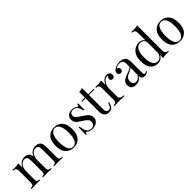

<svg xmlns="http://www.w3.org/2000/svg" viewBox="321 -2219 3668 3668"><g transform="rotate(-45 2154.5 -385.0)"><path d="M873 -21V0Q781 -4 753 -4Q725 -4 641 0V-21Q678 -21 692.5 -36.5Q707 -52 707 -93V-382Q707 -420 702.5 -443.5Q698 -467 681.5 -482Q665 -497 631 -497Q593 -497 562 -473Q531 -449 513.5 -407.5Q496 -366 496 -316V-93Q496 -52 513 -36.5Q530 -21 572 -21V0Q480 -4 452 -4Q424 -4 340 0V-21Q377 -21 391.5 -36.5Q406 -52 406 -93V-382Q406 -420 401.5 -443.5Q397 -467 380.5 -482Q364 -497 330 -497Q292 -497 261 -473Q230 -449 212.5 -407Q195 -365 195 -315V-93Q195 -52 209.5 -36.5Q224 -21 261 -21V0Q177 -4 149 -4Q121 -4 29 0V-21Q71 -21 88 -36.5Q105 -52 105 -93V-406Q105 -452 88 -473Q71 -494 29 -494V-515Q61 -512 91 -512Q154 -512 195 -526V-408Q219 -470 263 -499.5Q307 -529 359 -529Q427 -529 463 -491Q488 -465 494 -411Q519 -474 563 -501.5Q607 -529 660 -529Q728 -529 764 -491Q782 -471 789.5 -440Q797 -409 797 -360V-93Q797 -52 814 -36.5Q831 -21 873 -21Z M1389 -257Q1389 -120 1326.5 -53Q1264 14 1162 14Q1060 14 997.5 -53Q935 -120 935 -257Q935 -394 997.5 -461.5Q1060 -529 1162 -529Q1264 -529 1326.5 -461.5Q1389 -394 1389 -257ZM1032 -257Q1032 -128 1067 -67Q1102 -6 1162 -6Q1222 -6 1257 -67Q1292 -128 1292 -257Q1292 -386 1257 -447.5Q1222 -509 1162 -509Q1102 -509 1067 -447.5Q1032 -386 1032 -257Z M1753 -492Q1764 -484 1771 -484Q1789 -484 1793 -528H1816Q1812 -479 1812 -358H1789Q1778 -424 1746.5 -467Q1715 -510 1653 -510Q1617 -510 1594 -489.5Q1571 -469 1571 -433Q1571 -398 1595 -374.5Q1619 -351 1672 -318Q1681 -313 1699 -301Q1745 -271 1773 -248Q1801 -225 1818.5 -195Q1836 -165 1836 -126Q1836 -60 1786.5 -23Q1737 14 1665 14Q1620 14 1586 0Q1564 -11 1545 -27Q1541 -31 1536 -31Q1529 -31 1523.5 -21Q1518 -11 1515 7H1492Q1496 -50 1496 -193H1519Q1530 -99 1559 -52.5Q1588 -6 1658 -6Q1693 -6 1720 -29Q1747 -52 1747 -101Q1747 -140 1720.5 -167Q1694 -194 1634 -232Q1585 -263 1558.5 -283Q1532 -303 1514 -332Q1496 -361 1496 -400Q1496 -463 1538 -496Q1580 -529 1644 -529Q1680 -529 1708 -518Q1736 -507 1753 -492Z M2073 -514H2221V-494H2073V-107Q2073 -62 2089.5 -42Q2106 -22 2137 -22Q2168 -22 2190 -47Q2212 -72 2227 -129L2247 -124Q2222 14 2117 14Q2083 14 2061 6Q2039 -2 2022 -19Q2000 -41 1991.5 -73Q1983 -105 1983 -159V-494H1887V-514H1983V-667Q2039 -669 2073 -681Z M2668 -450Q2668 -424 2652.5 -405.5Q2637 -387 2611 -387Q2589 -387 2573.5 -401Q2558 -415 2558 -439Q2558 -472 2592 -493Q2585 -503 2571 -503Q2532 -503 2500 -472.5Q2468 -442 2450 -398Q2432 -354 2432 -315V-103Q2432 -57 2458.5 -39Q2485 -21 2538 -21V0L2514 -1Q2412 -4 2384 -4Q2358 -4 2266 0V-21Q2308 -21 2325 -36.5Q2342 -52 2342 -93V-406Q2342 -452 2325 -473Q2308 -494 2266 -494V-515Q2298 -512 2328 -512Q2391 -512 2432 -526V-401Q2450 -451 2489.5 -490Q2529 -529 2577 -529Q2617 -529 2642.5 -506Q2668 -483 2668 -450Z M2721 -112Q2721 -157 2745.5 -186Q2770 -215 2803.5 -232Q2837 -249 2892 -268Q2948 -287 2975 -303Q3002 -319 3002 -346V-408Q3002 -466 2977.5 -487.5Q2953 -509 2909 -509Q2839 -509 2810 -473Q2830 -468 2843.5 -452Q2857 -436 2857 -412Q2857 -387 2841 -372.5Q2825 -358 2800 -358Q2772 -358 2758 -375.5Q2744 -393 2744 -418Q2744 -442 2755.5 -458Q2767 -474 2790 -490Q2814 -507 2851 -518Q2888 -529 2932 -529Q3010 -529 3050 -492Q3075 -469 3083.5 -436.5Q3092 -404 3092 -351V-73Q3092 -48 3099 -37Q3106 -26 3123 -26Q3135 -26 3145.5 -31.5Q3156 -37 3168 -47L3179 -30Q3153 -10 3134.5 -1.5Q3116 7 3088 7Q3040 7 3021 -17Q3002 -41 3002 -82Q2972 -32 2933 -12.5Q2894 7 2845 7Q2782 7 2751.5 -24.5Q2721 -56 2721 -112ZM3002 -109V-305Q2993 -291 2977 -282Q2961 -273 2928 -258Q2890 -242 2866.5 -227.5Q2843 -213 2826 -188Q2809 -163 2809 -124Q2809 -79 2831 -56Q2853 -33 2889 -33Q2955 -33 3002 -109Z M3740 -21V0Q3709 -3 3678 -3Q3615 -3 3574 11V-78Q3556 -33 3520 -9.5Q3484 14 3432 14Q3336 14 3281.5 -55Q3227 -124 3228 -257Q3228 -344 3258.5 -405.5Q3289 -467 3340.5 -498Q3392 -529 3454 -529Q3492 -529 3523.5 -514.5Q3555 -500 3574 -470V-664Q3574 -710 3557 -731Q3540 -752 3498 -752V-773Q3530 -770 3560 -770Q3623 -770 3664 -784V-109Q3664 -63 3681 -42Q3698 -21 3740 -21ZM3574 -131V-429Q3547 -506 3462 -506Q3400 -506 3362 -442.5Q3324 -379 3325 -257Q3324 -137 3359 -76.5Q3394 -16 3461 -16Q3500 -16 3531 -46Q3562 -76 3574 -131Z M4262 -257Q4262 -120 4199.5 -53Q4137 14 4035 14Q3933 14 3870.5 -53Q3808 -120 3808 -257Q3808 -394 3870.5 -461.5Q3933 -529 4035 -529Q4137 -529 4199.5 -461.5Q4262 -394 4262 -257ZM3905 -257Q3905 -128 3940 -67Q3975 -6 4035 -6Q4095 -6 4130 -67Q4165 -128 4165 -257Q4165 -386 4130 -447.5Q4095 -509 4035 -509Q3975 -509 3940 -447.5Q3905 -386 3905 -257Z"/></g></svg>

Font: Myanmar April Display
Style: Regular
Weight: 400
Designer: Khon Soe Zaw Thu
Foundry: Myanmar OS
Version: Version 2.50 April 12, 2019